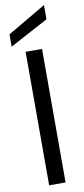

<svg xmlns="http://www.w3.org/2000/svg" viewBox="-106 -1011 458 1048"><g transform="rotate(-10 123.0 -487.0)"><path d="M168 -740V0H77V-740ZM220 -895 7 -781V-849L220 -974Z"/></g></svg>

Font: A Bank Premium Regular
Style: Regular
Weight: 400
Designer: Ninad Kale (Devanagari), Jonny Pinhorn (Latin), Htun Naung (Myanmar)
Foundry: Indian Type Foundry
Version: 4.004